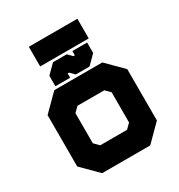

<svg xmlns="http://www.w3.org/2000/svg" viewBox="-191 -953 1011 1082"><g transform="rotate(-30 314.0 -412.0)"><path d="M158 0 55 -103V-437L158 -540H470.5L573.5 -437V-103L470.5 0ZM198 -71H436.5L502 -141V-403L436.5 -470H194L127.5 -403V-141ZM198 -71 127.5 -141V-403L194 -470H436.5L502 -403V-141L436.5 -71ZM227 -141.5H401.5L432 -172V-368L401.5 -398.5H227L196.5 -368V-172ZM174.5 -556V-624L230.5 -680H319.5L347.5 -652H356.5V-680H452.5V-612L396.5 -556H307.5L279.5 -584H270.5V-556ZM224 -591H223.5V-601L256.5 -637H297.5L329.5 -600H373.5L406.5 -636V-646H407V-636L373.5 -600H329.5L297.5 -637H256.5L224 -601ZM156 -695.5V-823.5H472V-695.5ZM221 -758.5H413H221Z"/></g></svg>

Font: Tourney Thin Black
Style: Regular
Weight: 900
Version: Version 1.015